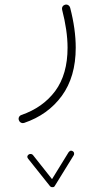

<svg xmlns="http://www.w3.org/2000/svg" viewBox="-20 -274 428 827"><path d="M293.5 377.4C291 376 288.6 375 286.1 375C282.2 375 278.8 377.4 275.4 381.8L204.1 497.6L122.1 394C117.7 388.7 112.3 389.2 110.8 389.2C107.9 389.2 105.5 390.1 103.5 391.6C99.6 394.5 97.7 397.9 97.7 401.4C97.7 404.3 99.1 407.2 101.6 410.2L195.3 527.8C199.7 533.2 206.5 532.2 207 532.2C211.4 532.2 214.4 530.3 216.3 526.4L297.4 395C298.8 393.1 299.3 390.6 299.3 388.2C299.3 386.2 299.3 380.9 293.5 377.4ZM258.3 -252.9C251 -250.5 247.1 -243.7 247.1 -237.3C247.1 -235.8 247.1 -233.9 247.6 -231.9C262.7 -173.3 271 -118.7 271 -68.4C271 7.8 253.4 69.8 217.8 118.2C182.1 166 133.3 200.2 72.3 221.2C64 223.6 60.1 231.4 60.1 237.3C60.1 239.3 60.5 241.7 61.5 244.1C64 252.4 72.3 256.3 78.1 256.3C80.1 256.3 82 255.9 84 255.4C151.9 232.4 206.1 193.8 246.1 139.2C286.1 84.5 306.2 15.1 306.2 -68.4C306.2 -121.6 298.3 -178.7 282.2 -240.7C279.8 -250 271.5 -254.4 265.6 -254.4C263.2 -254.4 260.7 -253.9 258.3 -252.9Z"/></svg>

Font: Mikhak ExtraLight
Style: Regular
Weight: 200
Designer: Amin Abedi
Version: Version 3.2